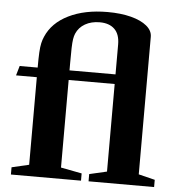

<svg xmlns="http://www.w3.org/2000/svg" viewBox="-56 -872 854 925"><g transform="rotate(5 371.0 -410.0)"><path d="M31 0V-35L114.5 -54.5V-478H14L27.5 -524.5H114.5Q114.5 -570 116 -597.8Q117.5 -625.5 121.5 -643Q125.5 -660.5 132 -675Q161.5 -744 239.2 -782.2Q317 -820.5 427 -820.5Q491.5 -820.5 540.5 -807.8Q589.5 -795 617 -772.2Q644.5 -749.5 644.5 -719.5V-54.5L723.5 -35V0H406.5V-35L491 -54.5V-478H268.5V-54.5L370 -35V0ZM268.5 -524.5H491V-669Q491 -718.5 465.5 -743.2Q440 -768 394 -768Q353 -768 323 -750.8Q293 -733.5 280 -703Q275 -691.5 272.5 -675.5Q270 -659.5 269.2 -632.2Q268.5 -605 268.5 -558.5Z"/></g></svg>

Font: Libre Caslon Text
Style: Regular
Weight: 400
Designer: Pablo Impallari, Rodrigo Fuenzalida, Katja Schimmel
Foundry: Pablo Impallari, Rodrigo Fuenzalida
Version: Version 2.000